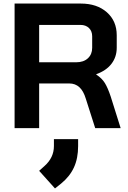

<svg xmlns="http://www.w3.org/2000/svg" viewBox="-20 -720 718 1079"><path d="M62 -700H434Q525 -700 580.5 -651Q636 -602 636 -522V-452Q636 -400 606.5 -361.5Q577 -323 521 -303V-301Q553 -280 569.5 -253Q586 -226 602 -178L658 0H515L462 -166Q449 -209 426 -230Q403 -251 369 -251H200V0H62ZM408 -370Q450 -370 474 -392.5Q498 -415 498 -451V-516Q498 -545 480 -562.5Q462 -580 432 -580H200V-370ZM200 240 230 213Q283 166 283 101V62H419V101Q419 170 395.5 221Q372 272 323 312L289 339Z"/></svg>

Font: Bai Jamjuree
Style: Bold
Weight: 700
Designer: Katatrad Aksorn Co.,Ltd.
Foundry: Cadson Demak Co.,Ltd.
Version: Version 1.000; ttfautohint (v1.6)